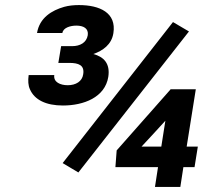

<svg xmlns="http://www.w3.org/2000/svg" viewBox="-20 -737 800 757"><path d="M93 -441C90 -419 91 -400 98 -385C116 -343 162 -321 228 -321C310 -321 394 -353 407 -434C415 -487 389 -513 348 -524C385 -537 420 -561 427 -606C440 -687 373 -717 291 -717C271 -717 251 -715 233 -710C184 -696 136 -667 126 -607H226C229 -628 258 -636 281 -636C309 -636 330 -625 326 -598C321 -569 296 -555 264 -555H221L210 -489H253C290 -489 314 -480 308 -444C304 -416 279 -401 247 -401C218 -401 190 -413 194 -441ZM227 -94 289 -57 725 -613 662 -650ZM440 -144 435 -78H603L591 0H691L703 -78H747L760 -159H716L752 -385H652V-384ZM538 -159C569 -193 601 -226 632 -261L616 -159Z"/></svg>

Font: Asimov Pro
Style: BdObl
Weight: 700
Designer: Google
Version: Version 2.000980; 2014